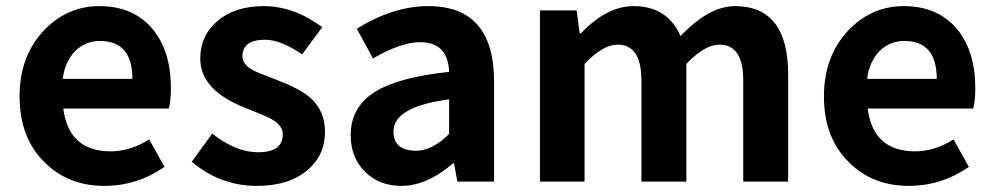

<svg xmlns="http://www.w3.org/2000/svg" viewBox="-20 -594 3252 628"><path d="M125 -64Q44 -144 44 -279Q44 -410 124 -495Q200 -574 305 -574Q417 -574 480 -498Q539 -426 539 -306Q539 -262 532 -239H187Q205 -99 342 -99Q406 -99 468 -138L518 -48Q428 14 322 14Q202 14 125 -64ZM413 -336Q413 -460 307 -460Q261 -460 228 -429Q193 -395 185 -336Z M607 -65 674 -157Q752 -96 824 -96Q905 -96 905 -155Q905 -183 869 -204Q851 -214 788 -239Q635 -297 635 -402Q635 -478 692 -526Q749 -574 843 -574Q941 -574 1034 -505L968 -416Q899 -464 847 -464Q773 -464 773 -410Q773 -383 808 -364Q821 -357 887 -332Q960 -304 993 -276Q1043 -233 1043 -163Q1043 -86 986 -38Q926 14 820 14Q701 14 607 -65Z M1173 -33Q1127 -80 1127 -152Q1127 -242 1204 -292Q1280 -341 1449 -359Q1445 -456 1354 -456Q1292 -456 1200 -403L1147 -500Q1266 -574 1381 -574Q1596 -574 1596 -327V0H1476L1465 -60H1462Q1376 14 1293 14Q1219 14 1173 -33ZM1449 -156V-269Q1267 -245 1267 -164Q1267 -101 1341 -101Q1394 -101 1449 -156Z M1746 -560H1866L1876 -485H1880Q1965 -574 2052 -574Q2163 -574 2206 -476Q2299 -574 2384 -574Q2558 -574 2558 -349V0H2411V-331Q2411 -448 2333 -448Q2285 -448 2225 -385V0H2078V-331Q2078 -448 2000 -448Q1952 -448 1892 -385V0H1746Z M2756 -64Q2675 -144 2675 -279Q2675 -410 2755 -495Q2831 -574 2936 -574Q3048 -574 3111 -498Q3170 -426 3170 -306Q3170 -262 3163 -239H2818Q2836 -99 2973 -99Q3037 -99 3099 -138L3149 -48Q3059 14 2953 14Q2833 14 2756 -64ZM3044 -336Q3044 -460 2938 -460Q2892 -460 2859 -429Q2824 -395 2816 -336Z"/></svg>

Font: `nÑOS-|
Style: Bold
Weight: 700
Designer: Ryoko NISHIZUKA ¬âXZm¬º[P (kana & ideographs); Paul D. Hunt (Latin, Greek & Cyrillic); Wenlong ZHANG _ e¬á¬ü¬ô (bopomof
Foundry: Adobe Systems Incorporated
Version: Version 1.00 June 24, 2014, initial release